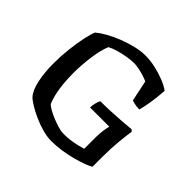

<svg xmlns="http://www.w3.org/2000/svg" viewBox="-175 -903 1087 1087"><g transform="rotate(45 368.5 -360.0)"><path d="M368 0Q337 0 298.5 -10.5Q260 -21 223.5 -37.5Q187 -54 158.5 -71.5Q130 -89 118 -102Q92 -132 80 -191.5Q68 -251 68 -318Q68 -378 74.5 -436Q81 -494 91 -540.5Q101 -587 111 -610Q134 -629 168.5 -648.5Q203 -668 244.5 -684Q286 -700 327.5 -710Q369 -720 405 -720Q443 -720 484 -711Q525 -702 562 -687.5Q599 -673 623 -655Q619 -594 611 -548Q603 -502 596 -479Q571 -480 555.5 -483.5Q540 -487 534 -490L508 -615Q496 -621 474 -628Q452 -635 429.5 -639.5Q407 -644 391 -644Q369 -644 337 -639Q305 -634 274 -625Q243 -616 223 -605Q214 -584 207 -555.5Q200 -527 195.5 -494Q191 -461 188.5 -427Q186 -393 186 -361Q186 -317 190 -276Q194 -235 202 -201.5Q210 -168 220 -146Q230 -136 250.5 -124.5Q271 -113 297 -102.5Q323 -92 347.5 -85Q372 -78 390 -78Q418 -78 444.5 -81.5Q471 -85 494 -90.5Q517 -96 533 -101V-194Q533 -224 537 -250.5Q541 -277 545 -290H391Q391 -309 396.5 -328.5Q402 -348 407 -356Q446 -356 489.5 -358Q533 -360 574 -363Q615 -366 645 -369L655 -359Q650 -330 644 -270.5Q638 -211 638 -142V-62Q623 -53 594.5 -42.5Q566 -32 528.5 -22Q491 -12 450 -6Q409 0 368 0Z"/></g></svg>

Font: Texturina Medium 12pt Medium
Style: Regular
Weight: 500
Version: Version 1.002